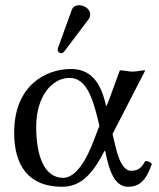

<svg xmlns="http://www.w3.org/2000/svg" viewBox="-20 -702 606 732"><path d="M409 -191 534 -434C521 -434 500 -429 485 -429C470 -429 452 -434 437 -434L390 -306H389C387 -298 385 -294 383 -304C363 -391 324 -439 250 -439C159 -439 34 -380 34 -196C34 -72 88 10 216 10C284 10 330 -31 380 -130L389 -91C405 -23 431 10 468 10C512 10 537 -14 559 -77C553 -84 546 -88 534 -88C517 -58 504 -51 479 -51C456 -51 436 -80 423 -133ZM359 -222 343 -181C309 -86 267 -24 221 -24C147 -24 118 -111 118 -219C118 -334 178 -405 245 -405C305 -405 331 -339 354 -243ZM282 -682C269 -682 258 -676 254 -665L202 -522C201 -519 200 -515 200 -512C200 -505 206 -499 214 -499C218 -499 223 -503 226 -507L318 -629C322 -634 324 -642 324 -647C324 -667 302 -682 282 -682Z"/></svg>

Font: Libertinus Serif
Style: Regular
Weight: 400
Designer: Philipp H. Poll, Khaled Hosny
Foundry: Caleb Maclennan
Version: Version 7.050;RELEASE